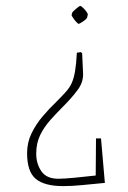

<svg xmlns="http://www.w3.org/2000/svg" viewBox="-20 -458 434 652"><path d="M225 -414Q226 -418 238 -428Q250 -438 252 -438Q255 -438 261.5 -432Q268 -426 273.5 -418.5Q279 -411 278 -408L276 -399Q275 -394 262.5 -385.5Q250 -377 247 -377Q245 -377 239 -383.5Q233 -390 228 -397.5Q223 -405 223 -407ZM323 12 336 162 337 163Q295 167 259.5 170.5Q224 174 195 174Q131 174 101.5 149.5Q72 125 72 62Q72 26 87 -5Q102 -36 124.5 -62.5Q147 -89 171 -112Q191 -132 204 -146.5Q217 -161 224 -177Q231 -193 235 -217Q239 -241 241 -279Q251 -281 254 -281Q255 -281 257 -279Q259 -277 259 -276L262 -211Q264 -180 244 -153Q224 -126 196 -98Q173 -75 151.5 -51Q130 -27 116.5 0.5Q103 28 103 64Q103 98 120.5 123.5Q138 149 178 149Q197 149 233.5 145.5Q270 142 305 138L306 12Z"/></svg>

Font: Grenze Gotisch Thin
Style: Regular
Weight: 100
Designer: Renata Polastri
Foundry: Omnibus-Type
Version: Version 1.001